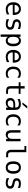

<svg xmlns="http://www.w3.org/2000/svg" viewBox="2562 -3266 877 6040"><g transform="rotate(90 3000.0 -245.5)"><path d="M450.2 -245.1V-209H127V-207Q127 -131.8 166 -91.3Q205.1 -50.8 275.4 -50.8Q311.5 -50.8 350.1 -62.5Q388.7 -74.2 432.6 -97.7V-22.5Q390.6 -5.9 351.1 2.9Q311.5 11.7 274.4 11.7Q168.9 11.7 109.4 -51.8Q49.8 -115.2 49.8 -226.6Q49.8 -335 107.9 -399.9Q166 -464.8 263.7 -464.8Q350.6 -464.8 400.4 -405.8Q450.2 -346.7 450.2 -245.1ZM376 -267.6Q374 -333 344.7 -367.2Q315.4 -401.4 259.8 -401.4Q207 -401.4 171.9 -365.7Q136.7 -330.1 130.9 -266.6Z M891.6 -437.5V-364.3Q860.4 -383.8 828.1 -393.1Q795.9 -402.3 761.7 -402.3Q710.9 -402.3 686 -385.7Q661.1 -369.1 661.1 -335.9Q661.1 -305.7 679.7 -290.5Q698.2 -275.4 772.5 -260.7L802.7 -254.9Q858.4 -245.1 886.7 -213.4Q915 -181.6 915 -130.9Q915 -64.5 867.7 -26.4Q820.3 11.7 734.4 11.7Q700.2 11.7 663.6 4.9Q627 -2 584 -16.6V-92.8Q626 -72.3 664.1 -61Q702.1 -49.8 736.3 -49.8Q786.1 -49.8 813 -70.3Q839.8 -90.8 839.8 -126Q839.8 -178.7 740.2 -198.2L737.3 -199.2L710 -205.1Q644.5 -216.8 615.2 -247.1Q585.9 -277.3 585.9 -328.1Q585.9 -393.6 629.9 -429.2Q673.8 -464.8 755.9 -464.8Q792 -464.8 825.7 -458Q859.4 -451.2 891.6 -437.5Z M1137.7 -56.6V172.9H1063.5V-454.1H1137.7V-395.5Q1156.2 -429.7 1187.5 -447.3Q1218.8 -464.8 1259.8 -464.8Q1341.8 -464.8 1388.7 -400.9Q1435.5 -336.9 1435.5 -224.6Q1435.5 -114.3 1388.7 -51.3Q1341.8 11.7 1259.8 11.7Q1217.8 11.7 1186.5 -5.9Q1155.3 -23.4 1137.7 -56.6ZM1356.4 -226.6Q1356.4 -312.5 1329.6 -356.9Q1302.7 -401.4 1248 -401.4Q1193.4 -401.4 1165.5 -356.9Q1137.7 -312.5 1137.7 -226.6Q1137.7 -140.6 1165.5 -95.7Q1193.4 -50.8 1248 -50.8Q1302.7 -50.8 1329.6 -95.2Q1356.4 -139.6 1356.4 -226.6Z M1950.2 -245.1V-209H1627V-207Q1627 -131.8 1666 -91.3Q1705.1 -50.8 1775.4 -50.8Q1811.5 -50.8 1850.1 -62.5Q1888.7 -74.2 1932.6 -97.7V-22.5Q1890.6 -5.9 1851.1 2.9Q1811.5 11.7 1774.4 11.7Q1668.9 11.7 1609.4 -51.8Q1549.8 -115.2 1549.8 -226.6Q1549.8 -335 1607.9 -399.9Q1666 -464.8 1763.7 -464.8Q1850.6 -464.8 1900.4 -405.8Q1950.2 -346.7 1950.2 -245.1ZM1876 -267.6Q1874 -333 1844.7 -367.2Q1815.4 -401.4 1759.8 -401.4Q1707 -401.4 1671.9 -365.7Q1636.7 -330.1 1630.9 -266.6Z M2424.8 -22.5Q2394.5 -5.9 2362.8 2.9Q2331.1 11.7 2297.9 11.7Q2193.4 11.7 2133.8 -51.3Q2074.2 -114.3 2074.2 -226.6Q2074.2 -337.9 2133.8 -401.4Q2193.4 -464.8 2297.9 -464.8Q2331.1 -464.8 2362.3 -456.1Q2393.6 -447.3 2424.8 -429.7V-351.6Q2395.5 -377.9 2365.7 -389.6Q2335.9 -401.4 2297.9 -401.4Q2227.5 -401.4 2189.9 -356Q2152.3 -310.5 2152.3 -226.6Q2152.3 -142.6 2190.4 -96.7Q2228.5 -50.8 2297.9 -50.8Q2336.9 -50.8 2367.7 -63Q2398.4 -75.2 2424.8 -100.6Z M2763.7 -583V-454.1H2932.6V-395.5H2763.7V-149.4Q2763.7 -98.6 2782.7 -79.1Q2801.8 -59.6 2848.6 -59.6H2932.6V0H2840.8Q2757.8 0 2723.1 -33.7Q2688.5 -67.4 2688.5 -149.4V-395.5H2567.4V-454.1H2688.5V-583Z M3268.6 -227.5Q3203.1 -227.5 3169.9 -205.1Q3136.7 -182.6 3136.7 -136.7Q3136.7 -95.7 3161.6 -72.8Q3186.5 -49.8 3230.5 -49.8Q3292 -49.8 3327.1 -92.8Q3362.3 -135.7 3363.3 -211.9V-227.5ZM3437.5 -258.8V0H3363.3V-67.4Q3338.9 -26.4 3302.7 -7.3Q3266.6 11.7 3214.8 11.7Q3144.5 11.7 3103.5 -27.3Q3062.5 -66.4 3062.5 -131.8Q3062.5 -207 3113.3 -246.6Q3164.1 -286.1 3262.7 -286.1H3363.3V-297.9Q3362.3 -352.5 3335 -377Q3307.6 -401.4 3249 -401.4Q3210.9 -401.4 3171.9 -390.1Q3132.8 -378.9 3095.7 -358.4V-432.6Q3136.7 -449.2 3174.8 -457Q3212.9 -464.8 3249 -464.8Q3304.7 -464.8 3344.7 -448.2Q3384.8 -431.6 3409.2 -398.4Q3424.8 -377.9 3431.2 -348.1Q3437.5 -318.4 3437.5 -258.8ZM3315.4 -664.1H3395.5L3263.7 -511.7H3201.2Z M3924.8 -22.5Q3894.5 -5.9 3862.8 2.9Q3831.1 11.7 3797.9 11.7Q3693.4 11.7 3633.8 -51.3Q3574.2 -114.3 3574.2 -226.6Q3574.2 -337.9 3633.8 -401.4Q3693.4 -464.8 3797.9 -464.8Q3831.1 -464.8 3862.3 -456.1Q3893.6 -447.3 3924.8 -429.7V-351.6Q3895.5 -377.9 3865.7 -389.6Q3835.9 -401.4 3797.9 -401.4Q3727.5 -401.4 3689.9 -356Q3652.3 -310.5 3652.3 -226.6Q3652.3 -142.6 3690.4 -96.7Q3728.5 -50.8 3797.9 -50.8Q3836.9 -50.8 3867.7 -63Q3898.4 -75.2 3924.8 -100.6Z M4076.2 -171.9V-453.1H4150.4V-171.9Q4150.4 -110.4 4172.4 -81.5Q4194.3 -52.7 4239.3 -52.7Q4292 -52.7 4319.8 -89.8Q4347.7 -127 4347.7 -196.3V-453.1H4422.9V0H4347.7V-68.4Q4328.1 -28.3 4293.9 -8.3Q4259.8 11.7 4213.9 11.7Q4143.6 11.7 4109.9 -33.7Q4076.2 -79.1 4076.2 -171.9Z M4766.6 -164.1Q4766.6 -114.3 4785.2 -88.9Q4803.7 -63.5 4838.9 -63.5H4926.8V0H4832Q4765.6 0 4728.5 -43Q4691.4 -85.9 4691.4 -164.1V-576.2H4572.3V-634.8H4766.6Z M5250 -401.4Q5193.4 -401.4 5164.1 -356.9Q5134.8 -312.5 5134.8 -226.6Q5134.8 -140.6 5164.1 -95.7Q5193.4 -50.8 5250 -50.8Q5306.6 -50.8 5335.4 -95.7Q5364.3 -140.6 5364.3 -226.6Q5364.3 -312.5 5335.4 -356.9Q5306.6 -401.4 5250 -401.4ZM5250 -464.8Q5343.8 -464.8 5394 -403.3Q5444.3 -341.8 5444.3 -226.6Q5444.3 -110.4 5394.5 -49.3Q5344.7 11.7 5250 11.7Q5155.3 11.7 5105 -49.3Q5054.7 -110.4 5054.7 -226.6Q5054.7 -341.8 5105 -403.3Q5155.3 -464.8 5250 -464.8Z M5891.6 -437.5V-364.3Q5860.4 -383.8 5828.1 -393.1Q5795.9 -402.3 5761.7 -402.3Q5710.9 -402.3 5686 -385.7Q5661.1 -369.1 5661.1 -335.9Q5661.1 -305.7 5679.7 -290.5Q5698.2 -275.4 5772.5 -260.7L5802.7 -254.9Q5858.4 -245.1 5886.7 -213.4Q5915 -181.6 5915 -130.9Q5915 -64.5 5867.7 -26.4Q5820.3 11.7 5734.4 11.7Q5700.2 11.7 5663.6 4.9Q5627 -2 5584 -16.6V-92.8Q5626 -72.3 5664.1 -61Q5702.1 -49.8 5736.3 -49.8Q5786.1 -49.8 5813 -70.3Q5839.8 -90.8 5839.8 -126Q5839.8 -178.7 5740.2 -198.2L5737.3 -199.2L5710 -205.1Q5644.5 -216.8 5615.2 -247.1Q5585.9 -277.3 5585.9 -328.1Q5585.9 -393.6 5629.9 -429.2Q5673.8 -464.8 5755.9 -464.8Q5792 -464.8 5825.7 -458Q5859.4 -451.2 5891.6 -437.5Z"/></g></svg>

Font: BabelStone Marchen
Style: Regular
Weight: 400
Designer: Andrew West
Foundry: Andrew West
Version: Version 9.003 2021-11-11